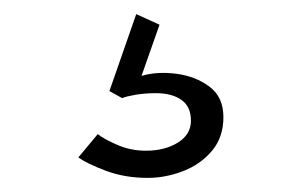

<svg xmlns="http://www.w3.org/2000/svg" viewBox="-20 -41 430 272"><path d="M189 211Q157 211 130.2 201Q103.5 191 91 182L118.5 149Q128 156.5 146.8 164.5Q165.5 172.5 186.5 172.5Q213.5 172.5 232 161Q250.5 149.5 250.5 130Q250.5 110 237 100.5Q223.5 91 201 91Q185.5 91 172.2 93.2Q159 95.5 153 98L135 88L173 -21L206 -6L180.5 66.5Q202.5 60 229.8 63.5Q257 67 276.8 81.8Q296.5 96.5 296.5 125Q296.5 153.5 280.2 172.8Q264 192 239.2 201.5Q214.5 211 189 211Z"/></svg>

Font: League Spartan Thin Light
Style: Regular
Weight: 300
Version: Version 2.002